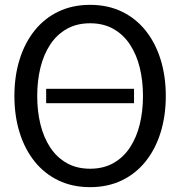

<svg xmlns="http://www.w3.org/2000/svg" viewBox="-20 -760 743 792"><path d="M351.7 12Q278.9 12 221.2 -15.7Q163.5 -43.3 122.9 -93.8Q82.4 -144.3 60.9 -213.2Q39.4 -282.1 39.4 -364Q39.4 -445.9 60.9 -514.8Q82.4 -583.7 122.9 -634.2Q163.5 -684.7 221.2 -712.3Q278.9 -740 351.7 -740Q424.4 -740 482.1 -712.3Q539.8 -684.7 580.4 -634.2Q620.9 -583.7 642.4 -514.8Q663.9 -445.9 663.9 -364Q663.9 -282.1 642.4 -213.2Q620.9 -144.3 580.4 -93.8Q539.8 -43.3 482.1 -15.7Q424.4 12 351.7 12ZM351.7 -64Q406.7 -64 447.9 -87.3Q489.1 -110.6 516.2 -151.9Q543.4 -193.3 556.6 -247.4Q569.8 -301.6 569.8 -364Q569.8 -426.4 556.6 -480.6Q543.4 -534.7 516.2 -576.1Q489.1 -617.4 447.9 -640.7Q406.7 -664 351.7 -664Q296.7 -664 255.5 -640.7Q214.3 -617.4 187.1 -576.1Q159.9 -534.7 146.7 -480.6Q133.5 -426.4 133.5 -364Q133.5 -301.6 146.7 -247.4Q159.9 -193.3 187.1 -151.9Q214.3 -110.6 255.5 -87.3Q296.7 -64 351.7 -64ZM170.4 -393.8H532.9V-334.2H170.4Z"/></svg>

Font: Murecho Thin
Style: Regular
Weight: 100
Designer: Neil Summerour
Foundry: Positype
Version: Version 1.010